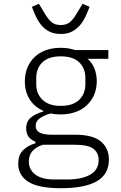

<svg xmlns="http://www.w3.org/2000/svg" viewBox="-20 -780 640 1012"><path d="M300 -601Q265 -601 240.5 -613.5Q216 -626 199 -646Q182 -666 170 -691.5Q158 -717 148 -744L185 -760L209 -720Q231 -682 249.5 -665Q268 -648 300 -648Q316 -648 328 -652Q340 -656 350.5 -665Q361 -674 370.5 -687.5Q380 -701 391 -720L415 -760L452 -744Q442 -717 430 -691.5Q418 -666 400.5 -646Q383 -626 359 -613.5Q335 -601 300 -601ZM302 212Q182 212 129 178Q76 144 76 83Q76 39 100 13.5Q124 -12 167 -25V-33Q118 -52 118 -103Q118 -141 144 -161.5Q170 -182 208 -192V-196Q162 -216 136.5 -256Q111 -296 111 -352Q111 -391 124.5 -423.5Q138 -456 162.5 -479.5Q187 -503 222 -515.5Q257 -528 300 -528Q343 -528 376 -516H551V-470H442Q466 -449 478 -418.5Q490 -388 490 -352Q490 -313 476.5 -281Q463 -249 438 -225.5Q413 -202 378 -189.5Q343 -177 300 -177Q286 -177 274 -178Q262 -179 248 -182Q216 -174 192 -158Q168 -142 168 -115Q168 -70 252 -70H375Q469 -70 511.5 -34.5Q554 1 554 61Q554 139 490 175.5Q426 212 302 212ZM300 -222Q365 -222 397.5 -254Q430 -286 430 -336V-369Q430 -420 397.5 -451.5Q365 -483 300 -483Q236 -483 203.5 -451.5Q171 -420 171 -369V-336Q171 -286 204 -254Q237 -222 300 -222ZM500 63Q500 26 472.5 4.5Q445 -17 375 -17H206Q171 -6 151.5 15.5Q132 37 132 72Q132 113 165.5 139.5Q199 166 267 166H334Q411 166 455.5 140.5Q500 115 500 63Z"/></svg>

Font: IBM Plex Mono Light
Style: Regular
Weight: 300
Monospace: yes
Designer: Mike Abbink, Paul van der Laan, Pieter van Rosmalen
Foundry: Bold Monday
Version: Version 2.3